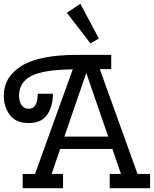

<svg xmlns="http://www.w3.org/2000/svg" viewBox="-20 -988 808 1008"><path d="M389 -700H564V-625H504L702 -75H768V0H556V-75H615L570 -206H296L251 -75H311V0H99V-75H164L362 -624Q206 -622 143 -588.5Q80 -555 80 -486Q80 -456 93 -436.5Q106 -417 131 -417Q178 -417 178 -496H258Q258 -431 228 -386.5Q198 -342 131 -342Q64 -342 32 -384Q0 -426 0 -486Q0 -584 93 -642Q186 -700 389 -700ZM433 -605 318 -271H548ZM455 -760 331 -921 402 -968 499 -786Z"/></svg>

Font: Cherry Swash
Style: Regular
Weight: 400
Designer: Kasatkina Nataliya
Foundry: Nataliya Kasatkina
Version: Version 1.001